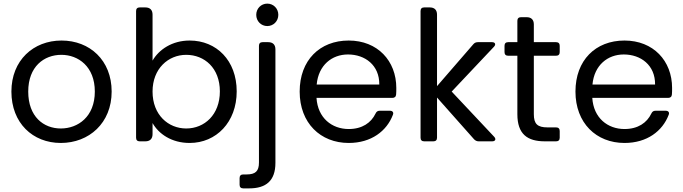

<svg xmlns="http://www.w3.org/2000/svg" viewBox="-20 -781 3777 1061"><path d="M316 9C472 9 597 -101 597 -275C597 -448 476 -557 320 -557C165 -557 43 -448 43 -275C43 -101 161 9 316 9ZM316 -71C221 -71 136 -136 136 -275C136 -413 223 -478 319 -478C413 -478 504 -413 504 -275C504 -136 411 -71 316 -71Z M1028 -557C931 -557 858 -507 823 -446V-700C823 -726 809 -740 783 -740H752C739 -740 732 -733 732 -720V-20C732 -7 739 0 752 0H783C809 0 823 -14 823 -40V-101C857 -41 928 9 1028 9C1175 9 1288 -106 1288 -276C1288 -447 1176 -557 1028 -557ZM1009 -478C1110 -478 1195 -405 1195 -276C1195 -147 1110 -71 1009 -71C910 -71 823 -146 823 -275C823 -402 910 -478 1009 -478Z M1396 -699C1396 -664 1423 -637 1457 -637C1491 -637 1518 -664 1518 -699C1518 -734 1491 -761 1457 -761C1423 -761 1396 -734 1396 -699ZM1462 -548H1431C1418 -548 1411 -541 1411 -528V117C1411 165 1392 183 1342 183H1324C1311 183 1304 190 1304 203V240C1304 253 1311 260 1324 260H1357C1450 260 1502 218 1502 119V-508C1502 -534 1488 -548 1462 -548Z M2076 -314H1730C1740 -421 1814 -480 1903 -480C1997 -480 2077 -421 2076 -314ZM1636 -275C1636 -101 1751 9 1907 9C2032 9 2117 -57 2151 -146C2157 -160 2149 -169 2135 -169H2078C2067 -169 2060 -164 2055 -153C2031 -103 1982 -68 1907 -68C1814 -68 1736 -129 1729 -240H2148C2160 -240 2168 -246 2169 -259C2170 -271 2170 -282 2170 -295C2170 -445 2066 -557 1907 -557C1747 -557 1636 -448 1636 -275Z M2304 -720V-20C2304 -7 2311 0 2324 0H2375C2388 0 2395 -7 2395 -20V-242L2600 -11C2607 -4 2615 0 2625 0H2700C2717 0 2723 -12 2711 -25L2476 -275L2710 -523C2722 -536 2716 -548 2699 -548H2621C2611 -548 2603 -545 2596 -537L2395 -305V-700C2395 -726 2381 -740 2355 -740H2324C2311 -740 2304 -733 2304 -720Z M2839 -666V-548H2788C2775 -548 2768 -541 2768 -528V-493C2768 -480 2775 -473 2788 -473H2839V-150C2839 -40 2894 0 2991 0H3053C3066 0 3073 -7 3073 -20V-57C3073 -70 3066 -77 3053 -77H3006C2950 -77 2930 -96 2930 -150V-473H3053C3066 -473 3073 -480 3073 -493V-528C3073 -541 3066 -548 3053 -548H2930V-646C2930 -672 2916 -686 2890 -686H2859C2846 -686 2839 -679 2839 -666Z M3600 -314H3254C3264 -421 3338 -480 3427 -480C3521 -480 3601 -421 3600 -314ZM3160 -275C3160 -101 3275 9 3431 9C3556 9 3641 -57 3675 -146C3681 -160 3673 -169 3659 -169H3602C3591 -169 3584 -164 3579 -153C3555 -103 3506 -68 3431 -68C3338 -68 3260 -129 3253 -240H3672C3684 -240 3692 -246 3693 -259C3694 -271 3694 -282 3694 -295C3694 -445 3590 -557 3431 -557C3271 -557 3160 -448 3160 -275Z"/></svg>

Font: Arvore Sans
Style: Regular
Weight: 400
Designer: Jonny Pinhorn (Latin) Dan Schunck (customization for Arvore)
Version: Version 1.000;Glyphs 3.3 (3305)